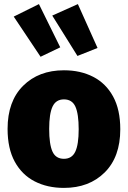

<svg xmlns="http://www.w3.org/2000/svg" viewBox="-20 -897 624 937"><path d="M292 20Q211 20 149 -12Q87 -44 52 -108Q17 -172 17 -268Q17 -403 93 -478.5Q169 -554 292 -554Q373 -554 435 -522Q497 -490 532 -426Q567 -362 567 -266Q567 -131 491 -55.5Q415 20 292 20ZM292 -122Q331 -122 347.5 -157Q364 -192 364 -266Q364 -341 348 -376.5Q332 -412 292 -412Q253 -412 236.5 -377Q220 -342 220 -268Q220 -193 236 -157.5Q252 -122 292 -122ZM178 -620 47 -816 170 -877 274 -666ZM358 -624 235 -821 360 -877 456 -663Z"/></svg>

Font: Trujillo Black
Style: Regular
Weight: 900
Designer: Fira Sans original fonts by bBox Type GmbH, Carrois Corporate GbR, & Edenspiekermann AG / Changes by Cristiano Sobral
Foundry: Fira Sans original fonts by bBox Type GmbH, Carrois Corporate GbR, & Edenspiekermann AG / Changes by Cristiano Sobral
Version: Version 4.301;July 28, 2020;FontCreator 13.0.0.2655 64-bit